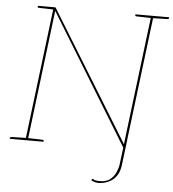

<svg xmlns="http://www.w3.org/2000/svg" viewBox="-59 -754 900 996"><g transform="rotate(5 391.0 -256.0)"><path d="M493 188Q479 188 468.5 184.5Q458 181 452 177L456 172Q459 167 465.5 172.5Q472 178 497 178Q532 178 551.5 161.5Q571 145 580.5 122.5Q590 100 592 82L608 -46H620L604 83Q600 117 586.5 138Q573 159 555.5 169.5Q538 180 521 184Q504 188 493 188ZM94 0 180 -700H186Q189 -700 190.5 -699Q192 -698 192 -696L606 -22Q606 -21 606 -25.5Q606 -30 606 -32L688 -700H700L614 0H609Q608 0 607 -1Q606 -2 604 -4L190 -681Q189 -679 189 -677Q189 -675 188 -669L106 0ZM12 0 13 -5Q13 -7 15.5 -8.5Q18 -10 20 -10L97 -12V0ZM103 0 105 -12 182 -10Q184 -10 186.5 -8.5Q189 -7 189 -5L188 0ZM183 -700 180 -688 104 -690Q101 -690 99 -691.5Q97 -693 97 -695L98 -700ZM691 -700 688 -688 612 -690Q609 -690 607 -691.5Q605 -693 605 -695L606 -700ZM782 -700 781 -695Q781 -693 778.5 -691.5Q776 -690 774 -690L696 -688L697 -700Z"/></g></svg>

Font: Aleo Thin
Style: Italic
Weight: 250
Italic angle: -7°
Designer: Alessio Laiso
Foundry: Alessio Laiso
Version: Version 2.001;gftools[0.9.29]